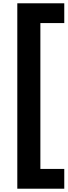

<svg xmlns="http://www.w3.org/2000/svg" viewBox="-20 -850 410 1165"><path d="M85 295V-830H370V-710H225V175H370V295Z"/></svg>

Font: Radio Canada
Style: Bold
Weight: 700
Designer: Charles Daoud, Etienne Aubert Bonn, Alexandre Saumier Demers, Jacques Le Bailly
Foundry: Radio-Canada
Version: Version 2.104; ttfautohint (v1.8.4.7-5d5b);gftools[0.9.28.de